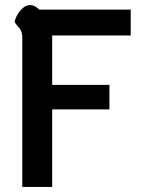

<svg xmlns="http://www.w3.org/2000/svg" viewBox="-20 -738 574 758"><path d="M68 -587Q68 -607 62.5 -617.5Q57 -628 48 -637Q42 -644 39.5 -648.5Q37 -653 40 -661Q47 -682 63.5 -700Q80 -718 99 -718Q117 -718 135 -700H496V-598H186V-403H412V-306H186V0H68Z"/></svg>

Font: Niramit SemiBold
Style: Regular
Weight: 600
Designer: Katatrad Aksorn Co.,Ltd.
Foundry: Cadson Demak Co.,Ltd.
Version: Version 1.001; ttfautohint (v1.6)